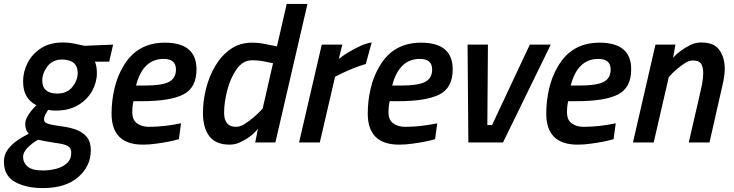

<svg xmlns="http://www.w3.org/2000/svg" viewBox="-59 -728 3752 981"><path d="M160 233Q74 233 17.5 201.5Q-39 170 -39 98Q-39 62 -18.5 35Q2 8 31 -11.5Q60 -31 88 -45Q70 -63 70 -94Q70 -111 78.5 -127.5Q87 -144 98.5 -159Q110 -174 127 -190Q94 -207 76.5 -236.5Q59 -266 59 -313Q59 -361 82 -406.5Q105 -452 150.5 -481.5Q196 -511 263 -511Q291 -511 319.5 -505.5Q348 -500 372 -494L519 -500L499 -413H426Q436 -391 436 -353Q436 -308 412 -264Q388 -220 341 -191.5Q294 -163 227 -163Q214 -163 208 -163.5Q202 -164 198 -165Q193 -166 188 -167Q181 -159 177 -150Q166 -133 166 -117Q166 -102 187 -95.5Q208 -89 259 -82Q299 -77 332 -64.5Q365 -52 385 -27.5Q405 -3 405 40Q405 121 340.5 177Q276 233 160 233ZM160 143Q194 143 227.5 134.5Q261 126 283 106Q305 86 305 52Q305 27 285.5 17Q266 7 222 2Q161 -8 136 -14Q112 -2 85.5 23Q59 48 59 74Q59 103 82 123Q105 143 160 143ZM234 -250Q284 -250 311 -284Q338 -318 338 -355Q338 -422 259 -424Q210 -424 183.5 -389Q157 -354 157 -317Q157 -250 234 -250Z M671 11Q511 11 511 -148Q511 -211 525.5 -274.5Q540 -338 572 -391Q642 -510 783 -510Q945 -510 945 -374Q945 -279 877 -245Q809 -211 666 -211H623Q617 -187 617 -154Q617 -115 641.5 -97.5Q666 -80 701 -80Q780 -80 866 -98L855 -17Q808 -3 739 6Q706 11 671 11ZM684 -291Q768 -291 804 -309.5Q840 -328 840 -373Q840 -427 777 -427Q671 -427 636 -291Z M1114 11Q1044 11 1011 -31.5Q978 -74 978 -151Q978 -211 993.5 -274Q1009 -337 1040.5 -390.5Q1072 -444 1119 -477Q1166 -510 1229 -510Q1268 -510 1311 -500L1356 -491L1406 -708H1512L1348 0H1245L1259 -70Q1225 -28 1170 -2Q1144 11 1114 11ZM1147 -80Q1168 -80 1190 -94Q1238 -124 1283 -173L1336 -405L1310 -410Q1271 -420 1229 -420Q1182 -420 1150 -374.5Q1118 -329 1102 -266Q1086 -203 1086 -152Q1086 -80 1147 -80Z M1575 0H1469L1585 -500H1690L1672 -427Q1718 -463 1780 -492Q1809 -506 1840 -511L1810 -401Q1740 -381 1653 -336Z M1980 11Q1820 11 1820 -148Q1820 -211 1834.5 -274.5Q1849 -338 1881 -391Q1951 -510 2092 -510Q2254 -510 2254 -374Q2254 -279 2186 -245Q2118 -211 1975 -211H1932Q1926 -187 1926 -154Q1926 -115 1950.5 -97.5Q1975 -80 2010 -80Q2089 -80 2175 -98L2164 -17Q2117 -3 2048 6Q2015 11 1980 11ZM1993 -291Q2077 -291 2113 -309.5Q2149 -328 2149 -373Q2149 -427 2086 -427Q1980 -427 1945 -291Z M2511 0H2334L2330 -500H2434L2431 -89H2455L2648 -500H2755Z M2892 11Q2732 11 2732 -148Q2732 -211 2746.5 -274.5Q2761 -338 2793 -391Q2863 -510 3004 -510Q3166 -510 3166 -374Q3166 -279 3098 -245Q3030 -211 2887 -211H2844Q2838 -187 2838 -154Q2838 -115 2862.5 -97.5Q2887 -80 2922 -80Q3001 -80 3087 -98L3076 -17Q3029 -3 2960 6Q2927 11 2892 11ZM2905 -291Q2989 -291 3025 -309.5Q3061 -328 3061 -373Q3061 -427 2998 -427Q2892 -427 2857 -291Z M3566 0H3460Q3526 -284 3528 -297Q3534 -332 3534 -353Q3534 -386 3523 -402.5Q3512 -419 3481 -419Q3461 -419 3440.5 -405.5Q3420 -392 3399.5 -375Q3379 -358 3358 -334L3281 0H3175L3290 -500H3392L3380 -433Q3414 -471 3470 -499Q3495 -511 3524 -511Q3590 -511 3617 -472Q3644 -433 3644 -377Q3644 -350 3637 -313Q3633 -293 3566 0Z"/></svg>

Font: Storia Sans SemiBold
Style: Italic
Weight: 600
Italic angle: -13°
Designer: Campivisivi
Foundry: Accademia di Belle Arti di Urbino and students of MA course of Visual design
Version: Version 60.001;May 25, 2020;FontCreator 12.0.0.2522 64-bit